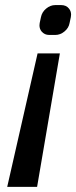

<svg xmlns="http://www.w3.org/2000/svg" viewBox="-20 -558 299 753"><path d="M8.3 174.8 127.4 -348.6H214.8L125.5 174.8ZM173.3 -420.9Q154.3 -420.9 143.1 -434.6Q134.8 -444.8 134.8 -458.5Q134.8 -462.9 135.7 -467.8L140.6 -490.7Q144.5 -510.7 161.1 -524.4Q177.7 -538.1 196.8 -538.1H219.7Q239.7 -538.1 250.5 -524.4Q258.8 -514.2 258.8 -500.5Q258.8 -496.1 257.8 -490.7L252.9 -467.8Q249.5 -448.2 232.9 -434.6Q216.3 -420.9 196.8 -420.9Z"/></svg>

Font: Qaz
Style: Italic
Weight: 400
Italic angle: -11.25°
Designer: GGBotNet
Foundry: f0n7
Version: 0.70